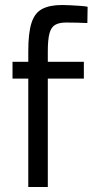

<svg xmlns="http://www.w3.org/2000/svg" viewBox="-20 -747 372 767"><path d="M93 0V-433H30V-500H93V-544Q93 -616 106 -656Q119 -696 149 -711.5Q179 -727 228 -727Q240 -727 261 -726Q282 -725 302 -723.5Q322 -722 330 -720L329 -655Q311 -656 285.5 -656.5Q260 -657 244 -657Q216 -657 200 -647.5Q184 -638 177.5 -613Q171 -588 171 -543V-500H315V-433H171V0Z"/></svg>

Font: Cairo
Style: Regular
Weight: 400
Designer: Mohamed Gaber, Accademia di Belle Arti di Urbino
Foundry: Kief Type Foundry, Accademia di Belle Arti di Urbino
Version: Version 3.120